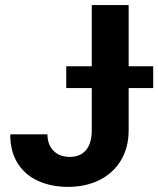

<svg xmlns="http://www.w3.org/2000/svg" viewBox="-20 -727 624 757"><path d="M487.3 -707V-465.8H584V-379.9H487.3V-213.9Q487.3 -146 457.3 -95.5Q427.2 -44.9 373 -17.6Q318.8 9.8 248 9.8Q182.6 9.8 130.9 -13.4Q79.1 -36.6 49.6 -83.3Q20 -129.9 20.5 -197.3H167Q167.5 -155.8 191.4 -132.1Q215.3 -108.4 254.9 -108.4Q296.9 -108.4 319.3 -135.3Q341.8 -162.1 341.8 -213.9V-379.9H241.2V-465.8H341.8V-707Z"/></svg>

Font: Pretendard Std
Style: Bold
Weight: 700
Designer: Base glyphs from Inter by Rasmus Andersson; Hangeul glyphs from Noto Sans CJK(Source Han Sans) by Jang Soo-young and Kan
Foundry: Kil Hyung-jin
Version: Version 1.309